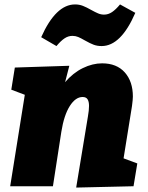

<svg xmlns="http://www.w3.org/2000/svg" viewBox="-20 -841 667 867"><path d="M538 -126 600 -103 583 0 324 6 377 -315Q382 -343 382 -363Q382 -382 375.5 -392.5Q369 -403 353 -403Q321 -403 295 -362Q269 -321 257 -246L219 0H26L92 -413L31 -436L47 -536L293 -544L274 -470Q310 -512 354 -533.5Q398 -555 441 -555Q507 -555 543.5 -514Q580 -473 580 -405Q580 -392 576 -362ZM364 -658Q345 -669 333 -674Q321 -679 307 -679Q288 -679 271 -667.5Q254 -656 235 -633L166 -673Q232 -821 319 -821Q338 -821 354.5 -814.5Q371 -808 392 -796Q410 -786 423 -780.5Q436 -775 450 -775Q469 -775 486 -786.5Q503 -798 522 -821L591 -783Q526 -633 439 -633Q419 -633 403 -639Q387 -645 364 -658Z"/></svg>

Font: Bitter Pro Black
Style: Italic
Weight: 900
Italic angle: -9°
Designer: Sol Matas, and Bitter project Authors
Foundry: Sol Matas
Version: Version 1.010